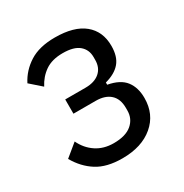

<svg xmlns="http://www.w3.org/2000/svg" viewBox="-132 -631 716 747"><g transform="rotate(-30 226.0 -257.5)"><path d="M208 12Q138 12 94.5 -15.5Q51 -43 23 -92L79 -138Q97 -100 130 -78Q163 -56 208 -56Q262 -56 289.5 -79.5Q317 -103 317 -140V-152Q317 -192 294 -213Q271 -234 229 -234H129V-298H220Q261 -298 284 -318Q307 -338 307 -373V-386Q307 -419 283.5 -439Q260 -459 210 -459Q162 -459 131.5 -438Q101 -417 83 -382L33 -426Q56 -471 100 -499Q144 -527 214 -527Q300 -527 344.5 -490.5Q389 -454 389 -389Q389 -341 366.5 -314.5Q344 -288 299 -276V-266Q353 -256 376 -226Q399 -196 399 -149Q399 -76 347 -32Q295 12 208 12Z"/></g></svg>

Font: IBM Plex Sans Condensed
Style: Regular
Weight: 400
Width: 3
Designer: Mike Abbink, Paul van der Laan, Pieter van Rosmalen
Foundry: Bold Monday
Version: Version 3.201